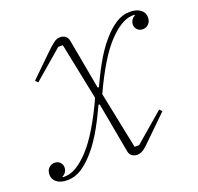

<svg xmlns="http://www.w3.org/2000/svg" viewBox="-118 -627 768 746"><g transform="rotate(-20 265.5 -254.0)"><path d="M40 12Q13 12 -3 0Q-19 -12 -19 -32Q-19 -49 -9 -59Q1 -69 15 -69Q29 -69 37.5 -60Q46 -51 46 -40Q46 -28 40 -19.5Q34 -11 26 -8L27 -5H37Q82 -6 136 -64Q190 -122 250 -252L202 -487H183L63 -384L53 -394L134 -473Q148 -487 158 -496Q168 -505 175.5 -510.5Q183 -516 189.5 -518Q196 -520 202 -520Q214 -520 223 -514Q232 -508 235 -494L273 -286H278Q286 -303 296.5 -324.5Q307 -346 319.5 -368.5Q332 -391 347 -413.5Q362 -436 379 -455Q404 -484 431.5 -502Q459 -520 491 -520Q518 -520 534 -508Q550 -496 550 -476Q550 -459 540 -449Q530 -439 516 -439Q502 -439 493.5 -448Q485 -457 485 -468Q485 -480 491 -488.5Q497 -497 505 -500L504 -503H494Q449 -501 395 -443.5Q341 -386 281 -256L329 -21H348L468 -124L478 -114L397 -35Q383 -21 373 -11.5Q363 -2 355.5 3Q348 8 341.5 10Q335 12 329 12Q317 12 308 6Q299 0 296 -14L258 -222H253Q245 -205 234.5 -183.5Q224 -162 211.5 -139.5Q199 -117 184 -94.5Q169 -72 152 -53Q127 -24 99.5 -6Q72 12 40 12Z"/></g></svg>

Font: IBM Plex Serif ExtLt
Style: Italic
Weight: 200
Italic angle: -14°
Designer: Mike Abbink, Paul van der Laan, Pieter van Rosmalen
Foundry: Bold Monday
Version: Version 3.001